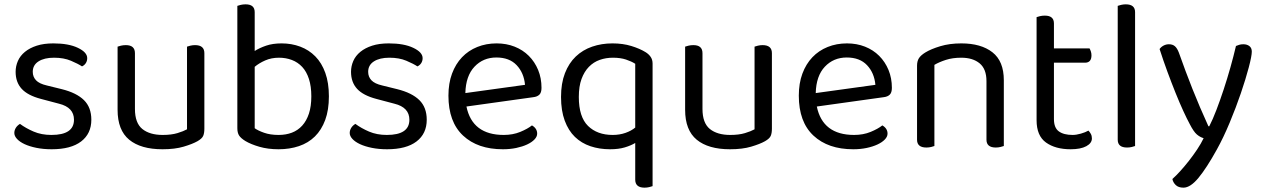

<svg xmlns="http://www.w3.org/2000/svg" viewBox="-20 -675 5824 885"><path d="M218 13Q180 13 148 6.5Q116 0 93.5 -10.5Q71 -21 58.5 -34.5Q46 -48 46 -62Q46 -74 52.5 -85Q59 -96 72 -104Q99 -84 135 -68.5Q171 -53 217 -53Q321 -53 321 -123Q321 -180 252 -197L169 -219Q108 -235 80 -265.5Q52 -296 52 -344Q52 -370 62.5 -394Q73 -418 95 -436Q117 -454 149.5 -464.5Q182 -475 226 -475Q296 -475 339 -454.5Q382 -434 382 -407Q382 -394 375.5 -384Q369 -374 358 -369Q340 -381 307 -395Q274 -409 229 -409Q184 -409 157.5 -392Q131 -375 131 -344Q131 -321 146 -305Q161 -289 196 -281L265 -264Q333 -247 367 -213.5Q401 -180 401 -123Q401 -59 354 -23Q307 13 218 13Z M522 -460Q527 -462 537.5 -464.5Q548 -467 560 -467Q602 -467 602 -430V-173Q602 -108 636 -80.5Q670 -53 730 -53Q770 -53 798 -61.5Q826 -70 842 -79V-460Q847 -462 857.5 -464.5Q868 -467 879 -467Q922 -467 922 -430V-82Q922 -61 916.5 -48.5Q911 -36 890 -24Q867 -11 826.5 1Q786 13 729 13Q629 13 575.5 -31Q522 -75 522 -169Z M1496 -231Q1496 -168 1479 -122Q1462 -76 1431.5 -46Q1401 -16 1358 -1.5Q1315 13 1264 13Q1215 13 1175.5 1.5Q1136 -10 1111 -25Q1090 -38 1082 -50.5Q1074 -63 1074 -84V-648Q1079 -650 1089.5 -652.5Q1100 -655 1112 -655Q1154 -655 1154 -619V-440Q1176 -454 1206.5 -464.5Q1237 -475 1278 -475Q1324 -475 1364 -460Q1404 -445 1433.5 -415Q1463 -385 1479.5 -339Q1496 -293 1496 -231ZM1154 -367V-84Q1169 -73 1197.5 -63Q1226 -53 1264 -53Q1298 -53 1325.5 -63.5Q1353 -74 1373 -96Q1393 -118 1404 -151.5Q1415 -185 1415 -231Q1415 -277 1404 -311Q1393 -345 1373 -366.5Q1353 -388 1325.5 -398.5Q1298 -409 1266 -409Q1231 -409 1202.5 -396.5Q1174 -384 1154 -367Z M1764 13Q1726 13 1694 6.5Q1662 0 1639.5 -10.5Q1617 -21 1604.5 -34.5Q1592 -48 1592 -62Q1592 -74 1598.5 -85Q1605 -96 1618 -104Q1645 -84 1681 -68.5Q1717 -53 1763 -53Q1867 -53 1867 -123Q1867 -180 1798 -197L1715 -219Q1654 -235 1626 -265.5Q1598 -296 1598 -344Q1598 -370 1608.5 -394Q1619 -418 1641 -436Q1663 -454 1695.5 -464.5Q1728 -475 1772 -475Q1842 -475 1885 -454.5Q1928 -434 1928 -407Q1928 -394 1921.5 -384Q1915 -374 1904 -369Q1886 -381 1853 -395Q1820 -409 1775 -409Q1730 -409 1703.5 -392Q1677 -375 1677 -344Q1677 -321 1692 -305Q1707 -289 1742 -281L1811 -264Q1879 -247 1913 -213.5Q1947 -180 1947 -123Q1947 -59 1900 -23Q1853 13 1764 13Z M2130 -184Q2157 -53 2302 -53Q2344 -53 2378 -67Q2412 -81 2432 -97Q2456 -83 2456 -59Q2456 -45 2443.5 -32Q2431 -19 2409.5 -9Q2388 1 2359.5 7Q2331 13 2298 13Q2182 13 2114.5 -50Q2047 -113 2047 -234Q2047 -291 2063.5 -335.5Q2080 -380 2109.5 -411Q2139 -442 2180 -458.5Q2221 -475 2269 -475Q2314 -475 2352 -460Q2390 -445 2417.5 -417.5Q2445 -390 2460.5 -352.5Q2476 -315 2476 -270Q2476 -248 2466 -238.5Q2456 -229 2438 -227ZM2125 -246 2400 -284Q2395 -339 2361.5 -374.5Q2328 -410 2268 -410Q2207 -410 2167 -367.5Q2127 -325 2125 -246Z M2988 183Q2983 185 2972.5 187.5Q2962 190 2951 190Q2908 190 2908 153V-16Q2888 -4 2859.5 4.5Q2831 13 2792 13Q2743 13 2701.5 -1Q2660 -15 2630 -44Q2600 -73 2583 -119Q2566 -165 2566 -228Q2566 -291 2584 -337.5Q2602 -384 2634 -414.5Q2666 -445 2709.5 -460Q2753 -475 2803 -475Q2851 -475 2890 -463Q2929 -451 2955 -435Q2970 -426 2979 -413Q2988 -400 2988 -382ZM2908 -87V-381Q2891 -392 2865.5 -400.5Q2840 -409 2805 -409Q2773 -409 2744.5 -399Q2716 -389 2694.5 -367Q2673 -345 2660.5 -311Q2648 -277 2648 -228Q2648 -136 2690.5 -94.5Q2733 -53 2804 -53Q2836 -53 2863 -62.5Q2890 -72 2908 -87Z M3138 -460Q3143 -462 3153.5 -464.5Q3164 -467 3176 -467Q3218 -467 3218 -430V-173Q3218 -108 3252 -80.5Q3286 -53 3346 -53Q3386 -53 3414 -61.5Q3442 -70 3458 -79V-460Q3463 -462 3473.5 -464.5Q3484 -467 3495 -467Q3538 -467 3538 -430V-82Q3538 -61 3532.5 -48.5Q3527 -36 3506 -24Q3483 -11 3442.5 1Q3402 13 3345 13Q3245 13 3191.5 -31Q3138 -75 3138 -169Z M3745 -184Q3772 -53 3917 -53Q3959 -53 3993 -67Q4027 -81 4047 -97Q4071 -83 4071 -59Q4071 -45 4058.5 -32Q4046 -19 4024.5 -9Q4003 1 3974.5 7Q3946 13 3913 13Q3797 13 3729.5 -50Q3662 -113 3662 -234Q3662 -291 3678.5 -335.5Q3695 -380 3724.5 -411Q3754 -442 3795 -458.5Q3836 -475 3884 -475Q3929 -475 3967 -460Q4005 -445 4032.5 -417.5Q4060 -390 4075.5 -352.5Q4091 -315 4091 -270Q4091 -248 4081 -238.5Q4071 -229 4053 -227ZM3740 -246 4015 -284Q4010 -339 3976.5 -374.5Q3943 -410 3883 -410Q3822 -410 3782 -367.5Q3742 -325 3740 -246Z M4527 -301Q4527 -357 4495.5 -383Q4464 -409 4411 -409Q4371 -409 4340 -399Q4309 -389 4287 -376V-2Q4282 0 4272 2.5Q4262 5 4250 5Q4207 5 4207 -31V-372Q4207 -393 4215.5 -406.5Q4224 -420 4245 -433Q4271 -449 4314 -462Q4357 -475 4411 -475Q4502 -475 4554.5 -434Q4607 -393 4607 -305V-2Q4602 0 4591.5 2.5Q4581 5 4570 5Q4527 5 4527 -31V-301Z M4758 -121V-596Q4763 -598 4773.5 -600.5Q4784 -603 4796 -603Q4838 -603 4838 -567V-452H5002Q5005 -447 5008 -438.5Q5011 -430 5011 -420Q5011 -386 4981 -386H4838V-126Q4838 -86 4860.5 -69.5Q4883 -53 4924 -53Q4941 -53 4962 -59Q4983 -65 4997 -73Q5003 -67 5008 -58Q5013 -49 5013 -37Q5013 -15 4987 -1Q4961 13 4915 13Q4845 13 4801.5 -18Q4758 -49 4758 -121Z M5212 -2Q5207 0 5197 2.5Q5187 5 5175 5Q5132 5 5132 -31V-648Q5137 -650 5147.5 -652.5Q5158 -655 5169 -655Q5212 -655 5212 -619V-2Z M5325 -449Q5332 -459 5343.5 -465Q5355 -471 5368 -471Q5385 -471 5395.5 -462Q5406 -453 5414 -432Q5444 -347 5476.5 -265Q5509 -183 5550 -93H5554Q5570 -124 5587 -168.5Q5604 -213 5620.5 -263Q5637 -313 5651.5 -364.5Q5666 -416 5677 -463Q5684 -466 5692 -468.5Q5700 -471 5711 -471Q5728 -471 5739 -462.5Q5750 -454 5750 -437Q5750 -417 5736 -364Q5722 -311 5699.5 -245Q5677 -179 5648 -109.5Q5619 -40 5589 14Q5542 99 5504.5 144.5Q5467 190 5435 190Q5412 190 5399.5 178Q5387 166 5384 150Q5400 136 5420 114Q5440 92 5460 66.5Q5480 41 5498 14Q5516 -13 5528 -38Q5511 -43 5496.5 -55.5Q5482 -68 5464 -103Q5451 -127 5434 -164Q5417 -201 5398.5 -247Q5380 -293 5361 -344.5Q5342 -396 5325 -449Z"/></svg>

Font: Baloo 2 Latin
Style: Regular
Weight: 400
Designer: Sarang Kulkarni and Ek Type
Foundry: Ek Type
Version: Version 1.001